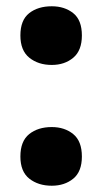

<svg xmlns="http://www.w3.org/2000/svg" viewBox="-20 -580 326 612"><path d="M45 -467Q45 -516 73 -538Q101 -560 145 -560Q186 -560 213.5 -538Q241 -516 241 -467Q241 -419 213.5 -396Q186 -373 145 -373Q102 -373 73.5 -396Q45 -419 45 -467ZM45 -81Q45 -130 73 -152.5Q101 -175 145 -175Q186 -175 213.5 -152.5Q241 -130 241 -81Q241 -33 213.5 -10.5Q186 12 145 12Q102 12 73.5 -10.5Q45 -33 45 -81Z"/></svg>

Font: Noto Sans Lao Looped SemiCondensed Black
Style: Regular
Weight: 900
Width: 4
Designer: Mark Frömberg, Ben Mitchell
Foundry: The Fontpad Ltd
Version: Version 1.002; ttfautohint (v1.8.4.7-5d5b)